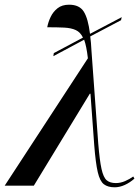

<svg xmlns="http://www.w3.org/2000/svg" viewBox="-49 -790 592 817"><path d="M-29 0 325 -542Q319 -594 309 -621L178 -551L180 -564L304 -630Q293 -653 273.5 -662Q254 -671 224.5 -672.5Q195 -674 152 -674Q156 -696 166.5 -718Q177 -740 196 -755Q215 -770 245 -770Q289 -770 307.5 -740.5Q326 -711 334 -646L469 -717L466 -704L335 -635Q337 -622 338 -607.5Q339 -593 340 -577L369 -180Q375 -107 383 -71Q391 -35 405 -23Q419 -11 444 -11Q464 -11 483.5 -19.5Q503 -28 518 -39L523 -30Q504 -13 482 -3Q460 7 439 7Q410 7 393 -6Q376 -19 367 -57.5Q358 -96 352 -172L336 -391H333L95 0Z"/></svg>

Font: Noto Serif Display SemiCondensed Medium
Style: Italic
Weight: 500
Width: 4
Italic angle: -12°
Designer: Monotype Design Team
Foundry: Monotype Imaging Inc.
Version: Version 2.009